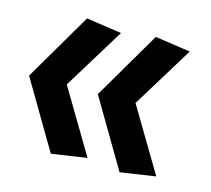

<svg xmlns="http://www.w3.org/2000/svg" viewBox="-81 -622 782 710"><g transform="rotate(15 310.0 -267.0)"><path d="M169.1 -8.2 16.7 -266.4 124.8 -329.6 304.2 -28.4ZM304.2 -506.5 125.4 -215 16.7 -266.4 169.1 -526.3ZM432.4 -7.8 280 -266.1 388.1 -329.2 567.5 -28.1ZM567.5 -506.2 388.8 -214.7 280 -266.1 432.4 -526Z"/></g></svg>

Font: Monaspace Neon Var
Style: Regular
Weight: 400
Designer: Riley Cran and the Lettermatic Team
Version: Version 1.000 (Monaspace Neon Var)